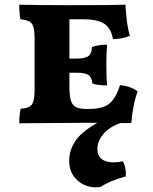

<svg xmlns="http://www.w3.org/2000/svg" viewBox="-20 -522 651 816"><path d="M394 110Q394 140 412 154Q430 168 461 168Q486 168 501 163Q507 170 511 186Q515 202 515 217L514 228Q446 246 407 273Q398 274 385 274Q359 274 333.5 261.5Q308 249 291 223.5Q274 198 274 162Q274 117 300 77.5Q326 38 394 0H320L62 2Q62 -38 68 -60Q93 -62 105 -68.5Q117 -75 122 -92Q127 -109 127 -145V-356Q127 -391 122 -407.5Q117 -424 105 -430.5Q93 -437 67 -440Q62 -460 62 -502Q158 -500 275 -500Q470 -500 513 -502Q518 -414 532 -370Q501 -356 460 -356Q453 -399 425.5 -419.5Q398 -440 332 -440H275V-273H303Q342 -273 356 -284Q370 -295 371 -322Q395 -332 435 -332Q432 -298 432 -246Q432 -189 435 -159Q394 -159 373 -167Q370 -194 355.5 -203.5Q341 -213 303 -213H275V-150Q275 -97 289.5 -78Q304 -59 346 -59H359Q417 -59 444.5 -81.5Q472 -104 490 -160Q514 -158 534 -150.5Q554 -143 565 -133Q545 -81 538 1H492Q445 17 419.5 47.5Q394 78 394 110Z"/></svg>

Font: Vollkorn SC
Style: Bold
Weight: 700
Designer: Friedrich Althausen
Foundry: Friedrich Althausen
Version: Version 4.015